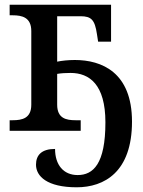

<svg xmlns="http://www.w3.org/2000/svg" viewBox="-20 -556 607 816"><path d="M306 240C423 240 541 175 541 -39C541 -249 412 -301 298 -301C269 -301 243 -298 223 -294V-487H322C368 -487 383 -472 392 -411L397 -379H452V-536H21V-491H34C74 -491 113 -482 113 -424V-111C113 -53 74 -45 34 -45H21V0H323V-45H301C261 -45 223 -53 223 -111V-242C241 -245 260 -246 280 -246C360 -246 428 -197 428 -36C428 141 376 188 310 188C250 188 214 145 214 77C157 77 133 103 133 144C133 193 180 240 306 240Z"/></svg>

Font: Noto Serif Medium
Style: Regular
Weight: 500
Designer: Monotype Design Team
Foundry: Monotype Imaging Inc.
Version: Version 2.013